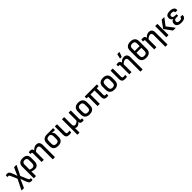

<svg xmlns="http://www.w3.org/2000/svg" viewBox="738 -3221 5933 5933"><g transform="rotate(-45 3704.0 -255.0)"><path d="M431 196Q396 196 373 183.5Q350 171 332.5 140Q315 109 295 56L271 -10Q264 -31 257 -52.5Q250 -74 243 -96H241Q232 -74 223.5 -53Q215 -32 205 -10L122 177Q118 185 110 185H22Q17 185 15 181Q13 177 15 173L182 -161L93 -368Q80 -399 69.5 -410Q59 -421 43 -421Q34 -421 26.5 -420Q19 -419 10 -417Q0 -414 0 -426V-484Q0 -493 9 -495Q21 -497 34.5 -499Q48 -501 62 -501Q96 -501 118 -488Q140 -475 157.5 -444.5Q175 -414 194 -361L219 -294Q226 -277 231.5 -260.5Q237 -244 243 -225H244Q251 -244 258 -262Q265 -280 271 -296L354 -482Q356 -489 366 -489H451Q464 -489 459 -477L303 -163L391 45Q410 89 422.5 103Q435 117 453 117Q458 117 464 116Q470 115 477 114Q486 111 486 123V179Q486 189 477 190Q466 193 454.5 194.5Q443 196 431 196Z M556 185Q547 185 547 175V-320Q547 -408 596 -454.5Q645 -501 742 -501Q840 -501 888 -455.5Q936 -410 936 -321V-181Q936 -88 893.5 -38.5Q851 11 770 11Q736 11 697.5 1Q659 -9 631 -24L629 -103Q656 -88 686 -79.5Q716 -71 742 -71Q791 -71 815 -101Q839 -131 839 -189V-318Q839 -368 814.5 -392Q790 -416 742 -416Q695 -416 669.5 -391.5Q644 -367 644 -315V175Q644 185 633 185Z M1385 185Q1375 185 1375 175V-329Q1375 -374 1357.5 -394.5Q1340 -415 1303 -415Q1268 -415 1233.5 -394Q1199 -373 1155 -329L1151 -401Q1181 -433 1209.5 -455.5Q1238 -478 1269.5 -489.5Q1301 -501 1335 -501Q1403 -501 1437.5 -461Q1472 -421 1472 -341V175Q1472 185 1461 185ZM1083 0Q1074 0 1074 -10V-372Q1074 -400 1067 -409.5Q1060 -419 1042 -419Q1036 -419 1028.5 -418Q1021 -417 1014 -416Q1004 -416 1004 -425V-484Q1004 -493 1014 -495Q1029 -498 1045 -499.5Q1061 -501 1073 -501Q1118 -501 1142 -478Q1166 -455 1166 -411V-391L1171 -359V-10Q1171 0 1161 0Z M1792 11Q1691 11 1641.5 -38Q1592 -87 1592 -174V-298Q1592 -390 1642 -439.5Q1692 -489 1796 -489H2056Q2066 -489 2066 -479V-418Q2066 -406 2056 -407L1939 -413V-411Q1962 -392 1978 -362.5Q1994 -333 1994 -284V-174Q1994 -87 1943.5 -38Q1893 11 1792 11ZM1792 -74Q1844 -74 1870.5 -99Q1897 -124 1897 -175V-293Q1897 -329 1888 -352.5Q1879 -376 1865 -390Q1851 -404 1834 -410H1797Q1747 -410 1717.5 -386.5Q1688 -363 1688 -304V-175Q1688 -124 1715 -99Q1742 -74 1792 -74Z M2279 11Q2230 11 2198.5 -2.5Q2167 -16 2152.5 -47Q2138 -78 2138 -130V-479Q2138 -489 2147 -489H2224Q2235 -489 2235 -479V-131Q2235 -97 2249 -84Q2263 -71 2296 -71Q2313 -71 2327.5 -73Q2342 -75 2357 -78Q2367 -80 2367 -69V-9Q2367 -2 2358 1Q2344 5 2323 8Q2302 11 2279 11Z M2460 185Q2451 185 2451 175V-479Q2451 -489 2460 -489H2537Q2548 -489 2548 -479V-169Q2548 -121 2566 -98Q2584 -75 2616 -75Q2648 -75 2682 -94.5Q2716 -114 2740 -147V-479Q2740 -489 2750 -489H2827Q2837 -489 2837 -479V-121Q2837 -91 2844.5 -81Q2852 -71 2871 -71Q2878 -71 2885.5 -72Q2893 -73 2900 -74Q2909 -74 2909 -65V-5Q2909 3 2899 6Q2888 8 2873.5 9.5Q2859 11 2847 11Q2803 11 2778.5 -8.5Q2754 -28 2751 -70L2750 -72Q2721 -34 2683.5 -12.5Q2646 9 2611 9Q2568 9 2545 -17V175Q2545 185 2535 185Z M3168 11Q3071 11 3018.5 -38Q2966 -87 2966 -183V-307Q2966 -403 3018 -452Q3070 -501 3168 -501Q3266 -501 3318.5 -452Q3371 -403 3371 -307V-183Q3371 -87 3319 -38Q3267 11 3168 11ZM3168 -74Q3223 -74 3248.5 -102.5Q3274 -131 3274 -191V-299Q3274 -359 3248.5 -387.5Q3223 -416 3168 -416Q3113 -416 3087.5 -387.5Q3062 -359 3062 -299V-191Q3062 -131 3087.5 -102.5Q3113 -74 3168 -74Z M3916 11Q3873 11 3845.5 -2.5Q3818 -16 3805 -47Q3792 -78 3792 -129V-407H3615V-10Q3615 0 3605 0H3528Q3518 0 3518 -10V-407H3453Q3443 -407 3443 -417V-479Q3443 -489 3453 -489H3965Q3975 -489 3975 -479V-417Q3975 -407 3965 -407H3889V-127Q3889 -94 3899.5 -81.5Q3910 -69 3931 -69Q3942 -69 3952.5 -69.5Q3963 -70 3974 -71Q3983 -75 3983 -63V-6Q3983 2 3975 5Q3963 7 3947 9Q3931 11 3916 11Z M4252 11Q4155 11 4102.5 -38Q4050 -87 4050 -183V-307Q4050 -403 4102 -452Q4154 -501 4252 -501Q4350 -501 4402.5 -452Q4455 -403 4455 -307V-183Q4455 -87 4403 -38Q4351 11 4252 11ZM4252 -74Q4307 -74 4332.5 -102.5Q4358 -131 4358 -191V-299Q4358 -359 4332.5 -387.5Q4307 -416 4252 -416Q4197 -416 4171.5 -387.5Q4146 -359 4146 -299V-191Q4146 -131 4171.5 -102.5Q4197 -74 4252 -74Z M4716 11Q4667 11 4635.5 -2.5Q4604 -16 4589.5 -47Q4575 -78 4575 -130V-479Q4575 -489 4584 -489H4661Q4672 -489 4672 -479V-131Q4672 -97 4686 -84Q4700 -71 4733 -71Q4750 -71 4764.5 -73Q4779 -75 4794 -78Q4804 -80 4804 -69V-9Q4804 -2 4795 1Q4781 5 4760 8Q4739 11 4716 11Z M5217 185Q5207 185 5207 175V-329Q5207 -374 5189.5 -394.5Q5172 -415 5135 -415Q5100 -415 5065.5 -394Q5031 -373 4987 -329L4983 -401Q5013 -433 5041.5 -455.5Q5070 -478 5101.5 -489.5Q5133 -501 5167 -501Q5235 -501 5269.5 -461Q5304 -421 5304 -341V175Q5304 185 5293 185ZM4915 0Q4906 0 4906 -10V-372Q4906 -400 4899 -409.5Q4892 -419 4874 -419Q4868 -419 4860.5 -418Q4853 -417 4846 -416Q4836 -416 4836 -425V-484Q4836 -493 4846 -495Q4861 -498 4877 -499.5Q4893 -501 4905 -501Q4950 -501 4974 -478Q4998 -455 4998 -411V-391L5003 -359V-10Q5003 0 4993 0ZM5055 -546Q5045 -546 5047 -556L5081 -697Q5082 -706 5093 -706H5170Q5183 -706 5177 -694L5123 -553Q5119 -546 5112 -546Z M5640 -694Q5741 -694 5792.5 -645.5Q5844 -597 5844 -510V-174Q5844 -86 5792.5 -37.5Q5741 11 5640 11Q5539 11 5487.5 -37.5Q5436 -86 5436 -174V-510Q5436 -597 5487.5 -645.5Q5539 -694 5640 -694ZM5640 -609Q5588 -609 5560 -584Q5532 -559 5532 -508V-392H5748V-509Q5748 -560 5720 -584.5Q5692 -609 5640 -609ZM5640 -74Q5692 -74 5720 -99Q5748 -124 5748 -175V-315H5532V-175Q5532 -124 5560 -99Q5588 -74 5640 -74Z M6305 185Q6295 185 6295 175V-329Q6295 -374 6277.5 -394.5Q6260 -415 6223 -415Q6188 -415 6153.5 -394Q6119 -373 6075 -329L6071 -401Q6101 -433 6129.5 -455.5Q6158 -478 6189.5 -489.5Q6221 -501 6255 -501Q6323 -501 6357.5 -461Q6392 -421 6392 -341V175Q6392 185 6381 185ZM6003 0Q5994 0 5994 -10V-372Q5994 -400 5987 -409.5Q5980 -419 5962 -419Q5956 -419 5948.5 -418Q5941 -417 5934 -416Q5924 -416 5924 -425V-484Q5924 -493 5934 -495Q5949 -498 5965 -499.5Q5981 -501 5993 -501Q6038 -501 6062 -478Q6086 -455 6086 -411V-391L6091 -359V-10Q6091 0 6081 0Z M6826 0Q6818 0 6814 -6L6641 -242Q6635 -250 6640 -258L6804 -484Q6808 -489 6816 -489H6908Q6922 -489 6914 -477L6746 -255L6930 -12Q6934 -8 6931.5 -4Q6929 0 6923 0ZM6533 0Q6524 0 6524 -10V-479Q6524 -489 6533 -489H6611Q6621 -489 6621 -479V-10Q6621 0 6611 0Z M7172 11Q7080 11 7031 -24.5Q6982 -60 6982 -130Q6982 -175 7004 -206.5Q7026 -238 7074 -248V-250Q7036 -263 7014.5 -294.5Q6993 -326 6993 -369Q6993 -436 7037 -468.5Q7081 -501 7173 -501Q7265 -501 7314.5 -464Q7364 -427 7358 -364Q7357 -350 7347 -350H7273Q7264 -350 7264 -363Q7265 -391 7242.5 -406Q7220 -421 7174 -421Q7131 -421 7108.5 -405Q7086 -389 7086 -355Q7086 -319 7110.5 -301Q7135 -283 7186 -283H7242Q7252 -283 7252 -272V-222Q7252 -212 7242 -212H7171Q7121 -212 7099 -193Q7077 -174 7077 -135Q7077 -101 7101.5 -84.5Q7126 -68 7176 -68Q7223 -68 7246.5 -82.5Q7270 -97 7270 -126Q7270 -139 7279 -139H7353Q7363 -139 7364 -124Q7369 -59 7321 -24Q7273 11 7172 11Z"/></g></svg>

Font: Sofia Sans Semi Condensed SemiBold
Style: Regular
Weight: 600
Designer: Botio Nikoltchev, Ani Petrova
Foundry: lettersoup
Version: Version 4.100